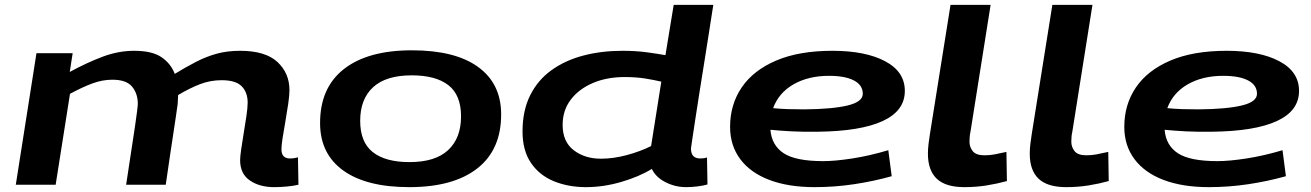

<svg xmlns="http://www.w3.org/2000/svg" viewBox="-20 -760 5396 790"><path d="M1108 10Q1048 10 1008 -17.5Q968 -45 968 -101Q968 -116 972.5 -146.5Q977 -177 983 -213.5Q989 -250 994 -283.5Q999 -317 999 -338Q999 -380 974.5 -405Q950 -430 892 -430Q845 -430 802.5 -413.5Q760 -397 713 -369Q713 -363 712 -350.5Q711 -338 711 -332Q708 -309 704 -282.5Q700 -256 694.5 -219.5Q689 -183 681 -130Q673 -77 662 0H499Q524 -162 535.5 -240.5Q547 -319 547 -333Q547 -375 523.5 -403.5Q500 -432 442 -432Q401 -432 359.5 -416.5Q318 -401 268 -374L209 0H45L130 -541H279L267 -464Q341 -504 404.5 -527.5Q468 -551 532 -551Q607 -551 645.5 -524Q684 -497 699 -456Q745 -484 786.5 -505.5Q828 -527 871.5 -539Q915 -551 968 -551Q1072 -551 1121.5 -505Q1171 -459 1171 -389Q1171 -368 1166 -333.5Q1161 -299 1154.5 -262Q1148 -225 1143 -193.5Q1138 -162 1138 -146Q1138 -108 1173 -108Q1191 -108 1206 -113L1208 0Q1188 5 1160 7.5Q1132 10 1108 10Z M1664 10Q1488 10 1393 -58Q1298 -126 1297 -251Q1296 -398 1394.5 -475.5Q1493 -553 1675 -553Q1852 -553 1946.5 -485Q2041 -417 2042 -292Q2043 -145 1944.5 -67.5Q1846 10 1664 10ZM1665 -93Q1771 -93 1824 -142.5Q1877 -192 1877 -281Q1877 -369 1825 -409.5Q1773 -450 1674 -450Q1568 -450 1515 -401Q1462 -352 1462 -263Q1462 -175 1514 -134Q1566 -93 1665 -93Z M2803 10Q2758 10 2718 -10.5Q2678 -31 2662 -65Q2610 -33 2536.5 -11.5Q2463 10 2391 10Q2318 10 2258.5 -14.5Q2199 -39 2164.5 -90Q2130 -141 2130 -219Q2130 -305 2161.5 -368Q2193 -431 2249.5 -471.5Q2306 -512 2380.5 -531.5Q2455 -551 2541 -551Q2596 -551 2640.5 -545Q2685 -539 2718 -533L2752 -740H2915Q2915 -740 2910 -708.5Q2905 -677 2897 -625Q2889 -573 2879 -511Q2869 -449 2859 -386Q2849 -323 2841 -270Q2833 -217 2828 -184Q2823 -151 2823 -149Q2823 -108 2861 -108Q2868 -108 2875.5 -109Q2883 -110 2889 -112L2891 -1Q2874 4 2849.5 7Q2825 10 2803 10ZM2453 -107Q2504 -107 2559.5 -122Q2615 -137 2659 -159L2701 -424Q2672 -431 2634.5 -437Q2597 -443 2550 -443Q2477 -443 2419.5 -418.5Q2362 -394 2328.5 -350Q2295 -306 2295 -246Q2295 -177 2340.5 -142Q2386 -107 2453 -107Z M3649 -35Q3574 -14 3494 -2Q3414 10 3332 10Q3224 10 3146 -19.5Q3068 -49 3026 -105Q2984 -161 2984 -238Q2984 -330 3032 -400.5Q3080 -471 3174 -511Q3268 -551 3405 -551Q3541 -551 3622 -508Q3703 -465 3703 -386Q3703 -304 3612 -262Q3521 -220 3345 -218Q3288 -217 3239 -219.5Q3190 -222 3150 -226Q3155 -162 3204.5 -129.5Q3254 -97 3367 -97Q3416 -97 3487 -108Q3558 -119 3635 -142ZM3391 -448Q3306 -448 3245 -413Q3184 -378 3161 -315Q3190 -312 3222.5 -311Q3255 -310 3290 -310Q3405 -311 3467.5 -326Q3530 -341 3530 -374Q3530 -410 3493.5 -429Q3457 -448 3391 -448Z M3891 -740H4056L3973 -217Q3971 -209 3970 -199Q3969 -189 3969 -177Q3969 -155 3982.5 -138Q3996 -121 4031 -121Q4053 -121 4073.5 -125Q4094 -129 4121 -135L4123 -15Q4083 -4 4039.5 3Q3996 10 3948 10Q3871 10 3834.5 -24.5Q3798 -59 3798 -128Q3798 -147 3800.5 -167.5Q3803 -188 3806 -207Z M4310 -740H4475L4392 -217Q4390 -209 4389 -199Q4388 -189 4388 -177Q4388 -155 4401.5 -138Q4415 -121 4450 -121Q4472 -121 4492.5 -125Q4513 -129 4540 -135L4542 -15Q4502 -4 4458.5 3Q4415 10 4367 10Q4290 10 4253.5 -24.5Q4217 -59 4217 -128Q4217 -147 4219.5 -167.5Q4222 -188 4225 -207Z M5271 -35Q5196 -14 5116 -2Q5036 10 4954 10Q4846 10 4768 -19.5Q4690 -49 4648 -105Q4606 -161 4606 -238Q4606 -330 4654 -400.5Q4702 -471 4796 -511Q4890 -551 5027 -551Q5163 -551 5244 -508Q5325 -465 5325 -386Q5325 -304 5234 -262Q5143 -220 4967 -218Q4910 -217 4861 -219.5Q4812 -222 4772 -226Q4777 -162 4826.5 -129.5Q4876 -97 4989 -97Q5038 -97 5109 -108Q5180 -119 5257 -142ZM5013 -448Q4928 -448 4867 -413Q4806 -378 4783 -315Q4812 -312 4844.5 -311Q4877 -310 4912 -310Q5027 -311 5089.5 -326Q5152 -341 5152 -374Q5152 -410 5115.5 -429Q5079 -448 5013 -448Z"/></svg>

Font: Georama ExtraExtended SemiBold
Style: Italic
Weight: 600
Width: 8
Italic angle: -9°
Designer: Jean-Baptiste Levee
Foundry: Production Type
Version: Version 1.000